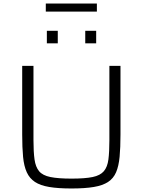

<svg xmlns="http://www.w3.org/2000/svg" viewBox="-20 -1062 811 1090"><path d="M386 8Q310 8 259.5 -0.5Q209 -9 178.5 -29Q148 -49 132 -84Q116 -119 111 -171.5Q106 -224 106 -298V-688H170V-267Q170 -200 176 -157Q182 -114 202 -90Q222 -66 266 -57Q310 -48 386 -48Q463 -48 506 -57Q549 -66 569.5 -90Q590 -114 595.5 -157Q601 -200 601 -267V-688H664V-298Q664 -224 659 -171.5Q654 -119 639 -84Q624 -49 593.5 -29Q563 -9 512.5 -0.5Q462 8 386 8ZM246 -816V-887H308V-816ZM464 -816V-887H526V-816ZM240 -996V-1042H530V-996Z"/></svg>

Font: Saira SemiExpanded Light
Style: Regular
Weight: 300
Width: 6
Designer: Hector Gatti with collaboration of the Omnibus-Type team
Foundry: Omnibus-Type
Version: Version 1.101